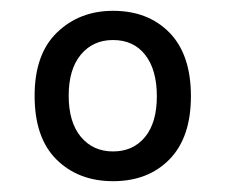

<svg xmlns="http://www.w3.org/2000/svg" viewBox="-20 -640 418 355"><path d="M333 -462Q333 -386 293.5 -345.5Q254 -305 189 -305Q125 -305 84.5 -345Q44 -385 44 -463Q44 -540 85.5 -580Q127 -620 189 -620Q254 -620 293.5 -579.5Q333 -539 333 -462ZM189 -566Q152 -566 129.5 -539Q107 -512 107 -463Q107 -414 129.5 -387Q152 -360 189 -360Q226 -360 248 -386.5Q270 -413 270 -462Q270 -511 248.5 -538.5Q227 -566 189 -566Z"/></svg>

Font: Baloo Tammudu 2
Style: Regular
Weight: 400
Designer: Maithili Shingre, Omkar Shende and Ek Type
Foundry: Ek Type
Version: Version 1.700